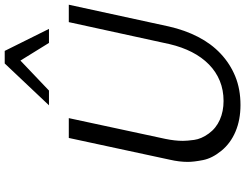

<svg xmlns="http://www.w3.org/2000/svg" viewBox="-130 -874 1015 794"><g transform="rotate(-90 377.0 -477.5)"><path d="M339 10Q278 10 229.5 -10.5Q181 -31 150 -69Q119 -107 111.5 -145Q104 -183 104 -208Q104 -243 113 -282L203 -700H285L199 -300Q191 -261 191 -228Q191 -211 195 -181.5Q199 -152 221 -121.5Q243 -91 278 -75.5Q313 -60 356 -60Q401 -60 439 -75.5Q477 -91 507 -120.5Q537 -150 558 -191Q579 -232 591 -283L682 -700H754L664 -286Q649 -220 621 -165.5Q593 -111 551.5 -72Q510 -33 457.5 -11.5Q405 10 339 10ZM338 -782 511 -965H563L654 -782H596L523 -900L399 -782Z"/></g></svg>

Font: Isabella Sans
Style: Italic
Weight: 400
Italic angle: -12°
Designer: Christian Thalmann (Catharsis Fonts), Cristiano Sobral
Foundry: The Isabella Sans Project Authors
Version: Version 2.026; ttfautohint (v1.8.4.7-5d5b-dirty)